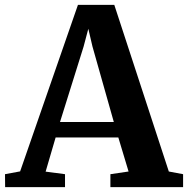

<svg xmlns="http://www.w3.org/2000/svg" viewBox="-42 -767 770 787"><path d="M40.5 -64.5 277.5 -747H426.5L650 -64L708.5 -53V0H410.5V-53L485 -64L443 -203.5H186L145 -63.5L224.5 -53V0H-21L-21.5 -53ZM424.5 -267 337 -576.5 320 -649 300.5 -575.5 204 -267Z"/></svg>

Font: Merriweather Text Regular
Style: Bold
Weight: 700
Designer: Eben Sorkin
Foundry: Eben Sorkin
Version: Version 2.100; ttfautohint (v1.7.19-72a1) -l 8 -r 50 -G 200 